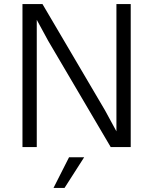

<svg xmlns="http://www.w3.org/2000/svg" viewBox="-20 -720 750 940"><path d="M216 -520 160 -623V0H90V-700H188L494 -180L550 -77V-700H620V0H522ZM318 50H392L296 200H242Z"/></svg>

Font: PT Root UI Web
Style: Regular
Weight: 400
Designer: Vitaly Kuzmin
Foundry: ParaType Ltd.
Version: Version 1.000W